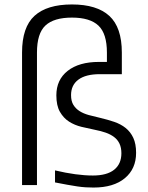

<svg xmlns="http://www.w3.org/2000/svg" viewBox="-20 -831 666 862"><path d="M79 -595Q79 -709 135 -760Q191 -811 303 -811Q415 -811 471 -759.5Q527 -708 527 -595V-498H428Q365 -498 332 -473.5Q299 -449 299 -404Q299 -377 309.5 -360Q320 -343 337.5 -332Q355 -321 378.5 -314.5Q402 -308 429 -302Q463 -294 492.5 -284Q522 -274 544 -256.5Q566 -239 578.5 -212Q591 -185 591 -145Q591 -73 540.5 -31Q490 11 400 11Q383 11 365.5 10Q348 9 327.5 6Q307 3 282.5 -1.5Q258 -6 227 -12V-66Q324 -43 397 -43Q460 -43 492.5 -69Q525 -95 525 -143Q525 -168 516.5 -186Q508 -204 492 -216Q476 -228 454.5 -235.5Q433 -243 407 -248Q377 -254 346 -261.5Q315 -269 290 -285Q265 -301 249 -329Q233 -357 233 -403Q233 -473 284 -513Q335 -553 424 -553H460V-595Q460 -680 422 -716Q384 -752 303 -752Q222 -752 184 -716.5Q146 -681 146 -595V0H79Z"/></svg>

Font: Encode Sans Normal
Style: Light
Weight: 300
Designer: Pablo Impallari, Andres Torresi
Foundry: Pablo Impallari, Andres Torresi
Version: Version 1.000; ttfautohint (v1.00) -l 8 -r 50 -G 200 -x 14 -